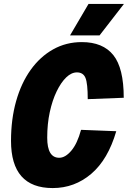

<svg xmlns="http://www.w3.org/2000/svg" viewBox="-20 -940 650 976"><path d="M248 16Q36 16 36 -224Q36 -334 62 -426Q88 -518 136 -585Q184 -652 250 -689Q316 -726 396 -726Q503 -726 556 -660Q609 -594 609 -443L426 -436Q426 -516 414.5 -544Q403 -572 371 -572Q343 -572 316.5 -546.5Q290 -521 268 -475.5Q246 -430 233 -370Q220 -310 220 -240Q220 -138 281 -138Q312 -138 342.5 -174Q373 -210 392 -280L571 -273Q529 -129 444 -56.5Q359 16 248 16ZM336 -760 430 -920H610L486 -760Z"/></svg>

Font: Geist Mono Black
Style: Italic
Weight: 900
Italic angle: -12°
Monospace: yes
Designer: Basement.studio, Andrés Briganti, Mateo Zaragoza
Foundry: Basement.studio, Vercel, Andrés Briganti, Guido Ferreyra, Mateo Zaragoza
Version: Version 1.500; ttfautohint (v1.8.4.7-5d5b)